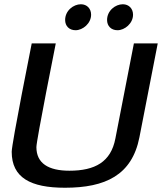

<svg xmlns="http://www.w3.org/2000/svg" viewBox="-20 -873 778 902"><path d="M35 -160C35 -38 124 9 285 9C475 9 600 -50 635 -228L721 -669H609L522 -222C501 -112 426 -71 306 -71C207 -71 151 -106 151 -182C151 -214 242 -669 242 -669H129C129 -669 35 -199 35 -160ZM286 -779C286 -751 305 -731 335 -731C369 -731 408 -763 408 -804C408 -832 389 -853 360 -853C325 -853 286 -823 286 -779ZM483 -779C483 -751 502 -731 532 -731C566 -731 605 -763 605 -804C605 -832 586 -853 557 -853C522 -853 483 -823 483 -779Z"/></svg>

Font: KpSans
Style: BoldItalic
Weight: 700
Italic angle: -11°
Version: Version 0.66